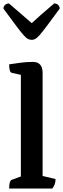

<svg xmlns="http://www.w3.org/2000/svg" viewBox="-23 -1093 366 1113"><path d="M30 0Q30 -24 34 -36Q38 -48 46 -51L98 -70V-659L45 -671Q30 -675 30 -720Q68 -726 100.5 -730Q133 -734 168 -734Q224 -734 224 -670V-73L299 -55Q299 -22 280 0ZM161 -862Q150 -862 139.5 -867Q129 -872 113.5 -889.5Q98 -907 70.5 -943.5Q43 -980 -3 -1043Q-3 -1056 6.5 -1064.5Q16 -1073 29 -1073Q121 -994 161 -959Q180 -977 212 -1005Q244 -1033 291 -1073Q305 -1073 314 -1064.5Q323 -1056 323 -1043Q277 -980 249.5 -943.5Q222 -907 206.5 -889.5Q191 -872 181 -867Q171 -862 161 -862Z"/></svg>

Font: Petrona
Style: Bold
Weight: 700
Designer: Ringo R. Seeber
Foundry: Ringo R. Seeber
Version: Version 2.001; ttfautohint (v1.8.3)